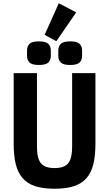

<svg xmlns="http://www.w3.org/2000/svg" viewBox="-20 -1147 670 1179"><path d="M207 -698V-245Q207 -176 230.5 -145.5Q254 -115 315 -115Q376 -115 399.5 -145.5Q423 -176 423 -245V-698H566V-264Q566 -190 553 -138Q540 -86 510.5 -52.5Q481 -19 433 -3.5Q385 12 315 12Q245 12 197 -3.5Q149 -19 119.5 -52.5Q90 -86 77 -138Q64 -190 64 -264V-698ZM326 -894 254 -933 341 -1127 448 -1071ZM219 -748Q177 -748 161.5 -763Q146 -778 146 -804V-837Q146 -863 161.5 -878Q177 -893 219 -893Q261 -893 276.5 -878Q292 -863 292 -837V-804Q292 -778 276.5 -763Q261 -748 219 -748ZM411 -748Q369 -748 353.5 -763Q338 -778 338 -804V-837Q338 -863 353.5 -878Q369 -893 411 -893Q453 -893 468.5 -878Q484 -863 484 -837V-804Q484 -778 468.5 -763Q453 -748 411 -748Z"/></svg>

Font: IBM Plex Sans Cond
Style: Bold
Weight: 700
Width: 3
Designer: Mike Abbink, Paul van der Laan, Pieter van Rosmalen
Foundry: Bold Monday
Version: Version 1.3